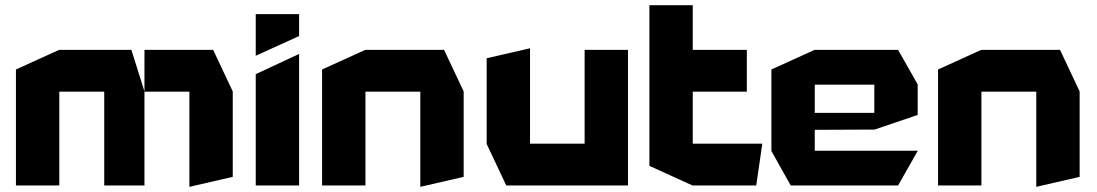

<svg xmlns="http://www.w3.org/2000/svg" viewBox="-20 -710 4200 735"><path d="M41 0V-444L206 -519H207V0ZM379 0V-359H533V0ZM207 -359V-519H483L533 -360V-359ZM705 5V-359H871V-33L706 5ZM533 -359V-519H796L871 -360V-359Z M959 0V-426L1124 -503H1125V0ZM959 -497V-656H1125V-572L960 -497Z M1213 0V-444L1378 -519H1379V0ZM1589 5V-359H1755V-33L1590 5ZM1379 -359V-519H1680L1755 -360V-359Z M2218 0V-519H2384V0H2219ZM1918 0 1843 -159V-160H2218V0ZM1843 -160V-487L2008 -525H2009V-160Z M2466 -359V-690H2632V-519L2467 -359ZM2467 -359 2632 -519H2839V-359ZM2631 0 2466 -75V-359H2632V0ZM2632 0V-160H2898V-159L2875 0Z M3007 0 2933 -132V-133H3493V-132L3418 0ZM2933 -133V-444L3098 -519H3099V-133ZM3099 -213V-278H3327V-214ZM3099 -386V-519H3418L3493 -387V-386ZM3327 -214V-386H3493V-270L3328 -214Z M3571 0V-444L3736 -519H3737V0ZM3947 5V-359H4113V-33L3948 5ZM3737 -359V-519H4038L4113 -360V-359Z"/></svg>

Font: Foldit
Style: Bold
Weight: 700
Version: Version 1.003